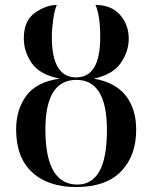

<svg xmlns="http://www.w3.org/2000/svg" viewBox="-20 -744 614 774"><path d="M287 10Q407 10 468 -53Q529 -116 529 -221Q529 -305 487 -358.5Q445 -412 358 -427Q434 -443 466.5 -489.5Q499 -536 499 -589Q499 -644 464 -684Q429 -724 365 -724Q384 -681 384 -594Q384 -432 287 -432Q189 -432 189 -595Q189 -626 194.5 -665Q200 -704 209 -724Q166 -724 121 -692.5Q76 -661 76 -589Q76 -536 108 -489.5Q140 -443 221 -427Q127 -414 86 -358Q45 -302 45 -222Q45 -109 109.5 -49.5Q174 10 287 10ZM292 0Q163 0 163 -222Q163 -422 288 -422Q411 -422 411 -221Q411 -106 380.5 -53Q350 0 292 0Z"/></svg>

Font: Noto Serif Display Condensed Semi
Style: Regular
Weight: 600
Width: 3
Designer: Monotype Design Team
Foundry: Monotype Imaging Inc.
Version: Version 1.900